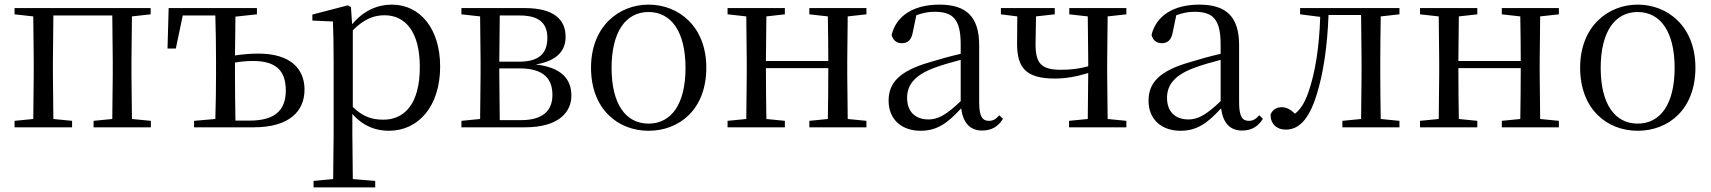

<svg xmlns="http://www.w3.org/2000/svg" viewBox="-20 -551 7407 831"><path d="M43 -489 124 -480 126 -288V-229L124 -36L43 -28V0H292V-28L211 -36L209 -229V-288L211 -484H466L468 -288V-229L466 -36L385 -28V0H633V-28L551 -36L549 -229V-288L551 -480L632 -489V-516H43Z M820 0H1078C1234 0 1298 -71 1298 -163C1298 -252 1239 -319 1098 -319C1065 -319 1031 -316 997 -311L999 -479L1092 -489V-516H710L705 -341H741L771 -484H912C914 -428 915 -343 915 -288V-229C915 -174 914 -92 912 -36L820 -28ZM997 -280C1023 -285 1048 -287 1076 -287C1172 -287 1217 -247 1217 -160C1217 -70 1166 -29 1060 -29H999C998 -85 997 -171 997 -229Z M1663 15C1792 15 1885 -92 1885 -263C1885 -427 1798 -531 1676 -531C1615 -531 1554 -506 1504 -446L1499 -520L1486 -528L1332 -488V-462L1421 -458C1423 -408 1424 -355 1424 -287V27L1422 224L1337 232V260H1604V232L1507 224L1505 27V-58C1553 -3 1609 15 1663 15ZM1507 -420C1557 -470 1600 -485 1644 -485C1735 -485 1797 -413 1797 -261C1797 -95 1726 -33 1639 -33C1590 -33 1550 -46 1507 -88Z M2057 0H2252C2400 0 2453 -67 2453 -137C2453 -210 2409 -259 2299 -272C2399 -289 2428 -338 2428 -392C2428 -467 2376 -516 2252 -516H1977V-489L2058 -480L2060 -288V-229L2058 -36L1977 -28V0ZM2143 -484H2229C2314 -484 2349 -450 2349 -387C2349 -317 2310 -284 2226 -284H2141ZM2141 -255H2229C2333 -255 2371 -210 2371 -140C2371 -71 2328 -31 2235 -31H2143L2141 -229Z M2787 15C2920 15 3037 -77 3037 -258C3037 -438 2916 -531 2787 -531C2659 -531 2538 -437 2538 -258C2538 -78 2655 15 2787 15ZM2787 -16C2688 -16 2627 -101 2627 -257C2627 -413 2688 -499 2787 -499C2886 -499 2947 -413 2947 -257C2947 -101 2886 -16 2787 -16Z M3483 -489 3563 -480C3564 -426 3565 -346 3565 -287H3295L3297 -480L3377 -489V-516H3129V-489L3210 -480L3212 -288V-229L3210 -36L3129 -28V0H3377V-28L3297 -36C3296 -92 3295 -177 3295 -256H3565C3565 -177 3564 -92 3563 -36L3483 -28V0H3730V-28L3649 -36L3647 -229V-288L3649 -480L3730 -489V-516H3483Z M4231 14C4270 14 4300 -2 4321 -37L4305 -52C4289 -34 4277 -28 4260 -28C4233 -28 4218 -45 4218 -108V-355C4218 -479 4162 -531 4046 -531C3933 -531 3859 -482 3839 -400C3845 -377 3860 -364 3883 -364C3908 -364 3925 -377 3931 -413L3946 -485C3973 -495 3998 -500 4024 -500C4103 -500 4138 -470 4138 -359V-318C4094 -308 4047 -295 4005 -282C3873 -244 3826 -193 3826 -115C3826 -32 3885 15 3964 15C4036 15 4081 -18 4140 -82C4148 -22 4176 14 4231 14ZM4138 -113C4075 -53 4039 -34 3999 -34C3943 -34 3906 -66 3906 -128C3906 -183 3939 -226 4023 -257C4057 -270 4097 -281 4138 -292Z M4608 -489 4688 -480 4690 -288V-264C4649 -253 4614 -249 4572 -249C4487 -249 4462 -276 4462 -360L4464 -480L4545 -489V-516H4312V-489L4383 -480L4382 -362C4382 -258 4420 -211 4546 -211C4595 -211 4641 -220 4690 -235L4688 -36L4607 -28V0H4855V-28L4774 -36L4772 -229V-288L4774 -480L4855 -489V-516H4608Z M5356 14C5395 14 5425 -2 5446 -37L5430 -52C5414 -34 5402 -28 5385 -28C5358 -28 5343 -45 5343 -108V-355C5343 -479 5287 -531 5171 -531C5058 -531 4984 -482 4964 -400C4970 -377 4985 -364 5008 -364C5033 -364 5050 -377 5056 -413L5071 -485C5098 -495 5123 -500 5149 -500C5228 -500 5263 -470 5263 -359V-318C5219 -308 5172 -295 5130 -282C4998 -244 4951 -193 4951 -115C4951 -32 5010 15 5089 15C5161 15 5206 -18 5265 -82C5273 -22 5301 14 5356 14ZM5263 -113C5200 -53 5164 -34 5124 -34C5068 -34 5031 -66 5031 -128C5031 -183 5064 -226 5148 -257C5182 -270 5222 -281 5263 -292Z M5870 0H6037V-28L5956 -36C5955 -92 5954 -174 5954 -229V-288C5954 -342 5955 -424 5956 -480L6037 -489V-516H5607V-489L5694 -478C5690 -348 5673 -237 5642 -149C5626 -105 5609 -78 5585 -59C5565 -77 5549 -87 5528 -87C5505 -87 5488 -77 5479 -55C5479 -14 5506 10 5545 10C5599 10 5644 -30 5678 -139C5707 -230 5725 -349 5730 -486H5871L5873 -288V-229L5871 -36L5790 -28V0Z M6480 -489 6560 -480C6561 -426 6562 -346 6562 -287H6292L6294 -480L6374 -489V-516H6126V-489L6207 -480L6209 -288V-229L6207 -36L6126 -28V0H6374V-28L6294 -36C6293 -92 6292 -177 6292 -256H6562C6562 -177 6561 -92 6560 -36L6480 -28V0H6727V-28L6646 -36L6644 -229V-288L6646 -480L6727 -489V-516H6480Z M7068 15C7201 15 7318 -77 7318 -258C7318 -438 7197 -531 7068 -531C6940 -531 6819 -437 6819 -258C6819 -78 6936 15 7068 15ZM7068 -16C6969 -16 6908 -101 6908 -257C6908 -413 6969 -499 7068 -499C7167 -499 7228 -413 7228 -257C7228 -101 7167 -16 7068 -16Z"/></svg>

Font: Noto Serif CJK TC
Style: Regular
Weight: 400
Designer: Ryoko NISHIZUKA 西塚涼子 (kana & ideographs); Frank Grießhammer (Latin, Greek & Cyrillic); Wenlong ZHANG 张文龙 (bopomofo); San
Foundry: Adobe
Version: Version 2.001;hotconv 1.1.0;makeotfexe 2.6.0